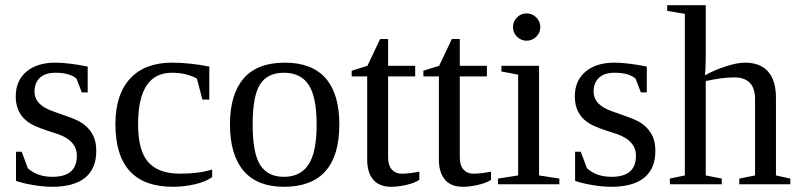

<svg xmlns="http://www.w3.org/2000/svg" viewBox="-20 -714 3096 744"><path d="M353 -128.9Q353 -60.5 309.8 -25.4Q266.6 9.8 182.1 9.8Q147.9 9.8 106.7 2.7Q65.4 -4.4 42 -13.2V-126H64L87.9 -62Q124.5 -28.8 183.1 -28.8Q277.8 -28.8 277.8 -109.9Q277.8 -169.4 203.1 -194.8L159.7 -209Q110.4 -225.1 87.9 -241.7Q65.4 -258.3 53.2 -282.5Q41 -306.6 41 -340.8Q41 -401.4 82.3 -436.3Q123.5 -471.2 193.8 -471.2Q244.1 -471.2 319.8 -456.1V-356H296.9L276.4 -409.2Q250.5 -432.1 194.8 -432.1Q155.3 -432.1 134.5 -412.6Q113.8 -393.1 113.8 -359.9Q113.8 -332 132.6 -313Q151.4 -293.9 189.5 -281.2Q261.2 -256.8 283.2 -245.6Q305.2 -234.4 320.6 -218Q335.9 -201.7 344.5 -180.7Q353 -159.7 353 -128.9Z M802.2 -27.8Q778.3 -10.3 736.3 -0.2Q694.3 9.8 650.4 9.8Q427.2 9.8 427.2 -232.9Q427.2 -347.7 484.1 -409.4Q541 -471.2 647 -471.2Q712.9 -471.2 791 -456.1V-328.1H764.2L743.2 -409.2Q702.6 -432.1 646 -432.1Q515.1 -432.1 515.1 -232.9Q515.1 -129.4 554.9 -85.2Q594.7 -41 678.2 -41Q749.5 -41 802.2 -57.1Z M1294.9 -231.9Q1294.9 9.8 1080.1 9.8Q976.6 9.8 923.8 -52.2Q871.1 -114.3 871.1 -231.9Q871.1 -348.1 923.8 -409.7Q976.6 -471.2 1084 -471.2Q1188.5 -471.2 1241.7 -410.9Q1294.9 -350.6 1294.9 -231.9ZM1207 -231.9Q1207 -337.4 1176.3 -384.8Q1145.5 -432.1 1080.1 -432.1Q1016.1 -432.1 987.5 -386.7Q959 -341.3 959 -231.9Q959 -121.1 988 -75Q1017.1 -28.8 1080.1 -28.8Q1144.5 -28.8 1175.8 -76.7Q1207 -124.5 1207 -231.9Z M1496.1 9.8Q1449.2 9.8 1426 -18.1Q1402.8 -45.9 1402.8 -96.2V-418H1342.8V-439.9L1403.8 -459L1453.1 -563H1483.9V-459H1588.9V-418H1483.9V-105Q1483.9 -73.2 1498.3 -57.1Q1512.7 -41 1536.1 -41Q1564.5 -41 1605 -48.8V-17.1Q1587.9 -5.4 1555.7 2.2Q1523.4 9.8 1496.1 9.8Z M1773.9 9.8Q1727.1 9.8 1703.9 -18.1Q1680.7 -45.9 1680.7 -96.2V-418H1620.6V-439.9L1681.6 -459L1731 -563H1761.7V-459H1866.7V-418H1761.7V-105Q1761.7 -73.2 1776.1 -57.1Q1790.5 -41 1814 -41Q1842.3 -41 1882.8 -48.8V-17.1Q1865.7 -5.4 1833.5 2.2Q1801.3 9.8 1773.9 9.8Z M2073.7 -608.9Q2073.7 -587.4 2058.1 -571.8Q2042.5 -556.2 2020.5 -556.2Q1999 -556.2 1983.4 -571.8Q1967.8 -587.4 1967.8 -608.9Q1967.8 -630.9 1983.4 -646.5Q1999 -662.1 2020.5 -662.1Q2042.5 -662.1 2058.1 -646.5Q2073.7 -630.9 2073.7 -608.9ZM2068.8 -34.2 2147.5 -22V0H1909.7V-22L1987.8 -34.2V-424.8L1922.9 -437V-459H2068.8Z M2519.5 -128.9Q2519.5 -60.5 2476.3 -25.4Q2433.1 9.8 2348.6 9.8Q2314.5 9.8 2273.2 2.7Q2231.9 -4.4 2208.5 -13.2V-126H2230.5L2254.4 -62Q2291 -28.8 2349.6 -28.8Q2444.3 -28.8 2444.3 -109.9Q2444.3 -169.4 2369.6 -194.8L2326.2 -209Q2276.9 -225.1 2254.4 -241.7Q2231.9 -258.3 2219.7 -282.5Q2207.5 -306.6 2207.5 -340.8Q2207.5 -401.4 2248.8 -436.3Q2290 -471.2 2360.4 -471.2Q2410.6 -471.2 2486.3 -456.1V-356H2463.4L2442.9 -409.2Q2417 -432.1 2361.3 -432.1Q2321.8 -432.1 2301 -412.6Q2280.3 -393.1 2280.3 -359.9Q2280.3 -332 2299.1 -313Q2317.9 -293.9 2356 -281.2Q2427.7 -256.8 2449.7 -245.6Q2471.7 -234.4 2487.1 -218Q2502.4 -201.7 2511 -180.7Q2519.5 -159.7 2519.5 -128.9Z M2714.8 -495.1Q2714.8 -444.3 2711.4 -421.9Q2746.6 -441.9 2791.3 -456.5Q2835.9 -471.2 2866.7 -471.2Q2926.3 -471.2 2956.5 -436.5Q2986.8 -401.9 2986.8 -335.9V-34.2L3042.5 -22V0H2844.7V-22L2905.8 -34.2V-330.1Q2905.8 -414.1 2824.7 -414.1Q2778.8 -414.1 2714.8 -399.9V-34.2L2776.9 -22V0H2575.7V-22L2633.8 -34.2V-660.2L2565.4 -671.9V-693.8H2714.8Z"/></svg>

Font: Liberation Serif
Style: Regular
Weight: 400
Designer: Steve Matteson
Foundry: Ascender Corporation
Version: Version 2.1.5